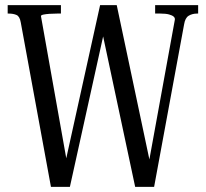

<svg xmlns="http://www.w3.org/2000/svg" viewBox="-20 -730 805 750"><path d="M10 -710H218V-677H203Q188 -677 173.5 -676Q159 -675 149.5 -673Q140 -671 140 -667L250 -49H225L371 -710H436L575 -53L554 -55L663 -653Q664 -660 658.5 -665Q653 -670 640.5 -673.5Q628 -677 607 -677H586V-710H754V-677H750Q731 -677 717 -668.5Q703 -660 699 -634L582 0H508L376 -620H390L253 0H179L61 -643Q57 -666 44.5 -671.5Q32 -677 14 -677H10Z"/></svg>

Font: Roboto Serif 120pt ExtraCondensed
Style: Regular
Weight: 400
Width: 2
Designer: Greg Gazdowicz
Foundry: Commercial Type
Version: Version 1.008